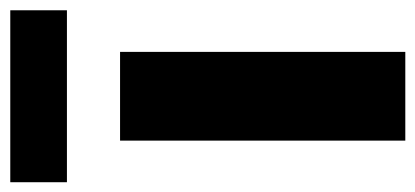

<svg xmlns="http://www.w3.org/2000/svg" viewBox="-254 -586 828 383"><g transform="rotate(-90 160.5 -394.0)"><path d="M72 0H249V-569H72ZM-11 -675H332V-788H-11Z"/></g></svg>

Font: Noto Sans CJK JP Black
Style: Regular
Weight: 900
Designer: Ryoko NISHIZUKA (kana & ideographs); Paul D. Hunt (Latin, Greek & Cyrillic); Wenlong ZHANG (bopomofo); Sandoll Communica
Foundry: Adobe Systems Incorporated
Version: Version 1.004;PS 1.004;hotconv 1.0.82;makeotf.lib2.5.63406